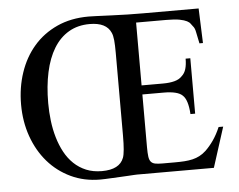

<svg xmlns="http://www.w3.org/2000/svg" viewBox="-49 -727 989 794"><g transform="rotate(-5 445.0 -330.0)"><path d="M808.1 0H488.8Q486.8 0 476.8 0.5Q466.8 1 452.1 2Q437.5 2.9 420.2 3.7Q402.8 4.4 386.5 5.4Q370.1 6.3 356.7 6.8Q343.3 7.3 335.9 7.3Q269.5 7.3 214.4 -18.8Q159.2 -44.9 119.6 -90.6Q80.1 -136.2 58.3 -197.8Q36.6 -259.3 36.6 -330.1Q36.6 -400.4 57.4 -462.2Q78.1 -523.9 117.7 -569.8Q157.2 -615.7 214.8 -642.1Q272.5 -668.5 346.2 -668.5Q352.5 -668.5 375.7 -667.7Q398.9 -667 441.9 -665Q475.1 -663.6 507.8 -662.8Q540.5 -662.1 571.8 -662.1H802.7L808.1 -518.1H793.5Q787.1 -546.4 783.9 -564.5Q780.8 -582.5 772.9 -590.8Q768.6 -595.7 764.6 -601.8Q760.7 -607.9 750.5 -613.3Q740.2 -618.7 720.5 -622.6Q700.7 -626.5 665 -626.5H540V-365.7H628.4Q656.7 -365.7 676.8 -371.1Q696.8 -376.5 708 -388.7Q720.7 -399.9 725.8 -417.5Q731 -435.1 731 -460H750.5V-230H731Q727.5 -289.6 706.1 -308.6Q686.5 -328.1 628.4 -328.1H540V-109.4Q540 -84.5 542 -70.1Q543.9 -55.7 550.3 -48.3Q556.6 -41 567.9 -38.8Q579.1 -36.6 597.7 -36.6H649.4Q671.4 -36.6 689.5 -37.8Q707.5 -39.1 723.1 -42.7Q738.8 -46.4 752.4 -53.5Q766.1 -60.5 778.8 -72.3Q796.9 -89.4 813 -112.5Q829.1 -135.7 842.3 -166.5H861.3ZM445.3 -508.8Q445.3 -541 443.4 -561.5Q441.4 -582 436 -593.3Q417 -637.2 348.1 -637.2Q298.3 -637.2 261 -615.2Q223.6 -593.3 198.7 -552.5Q173.8 -511.7 161.4 -454.3Q148.9 -397 148.9 -326.2Q148.9 -289.6 153.3 -252.9Q157.7 -216.3 167.5 -183.1Q177.2 -149.9 192.6 -121.3Q208 -92.8 230 -71.8Q252 -50.8 280.8 -38.8Q309.6 -26.9 346.2 -26.9Q419.4 -26.9 437 -74.2Q445.3 -95.7 445.3 -166.5Z"/></g></svg>

Font: Tai Heritage Pro
Style: Regular
Weight: 400
Designer: Faah Baccam, Walt Agee, Victor Gaultney, Annie Olsen
Foundry: SIL International
Version: Version 2.600